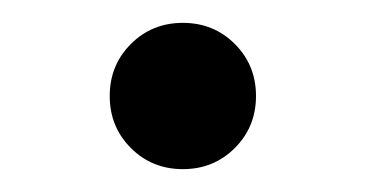

<svg xmlns="http://www.w3.org/2000/svg" viewBox="-20 -140 320 168"><path d="M76 -56Q76 -83 94.5 -101.5Q113 -120 140 -120Q167 -120 185.5 -101.5Q204 -83 204 -56Q204 -29 185.5 -10.5Q167 8 140 8Q113 8 94.5 -10.5Q76 -29 76 -56Z"/></svg>

Font: Application
Style: Regular
Weight: 400
Designer: Wei Huang
Foundry: Wei Huang
Version: Version 0.012